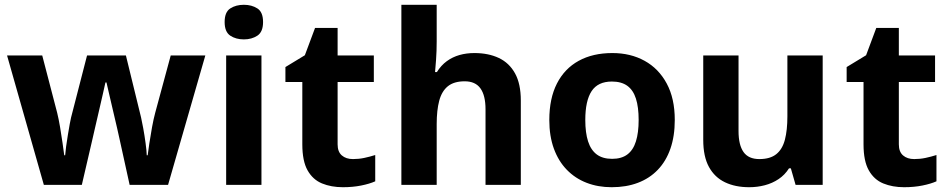

<svg xmlns="http://www.w3.org/2000/svg" viewBox="-20 -780 4003 810"><path d="M526.9 0 484.9 -190.9Q481.4 -208 473.6 -241.5Q465.8 -274.9 456.8 -313.2Q447.8 -351.6 440.2 -384.3Q432.6 -417 429.2 -432.1H424.8Q421.4 -417 414.1 -384.3Q406.7 -351.6 397.7 -313Q388.7 -274.4 380.9 -240.5Q373 -206.5 369.1 -189L325.2 0H165L9.8 -545.9H158.2L221.2 -304.2Q227.5 -278.8 233.4 -243.9Q239.3 -209 243.9 -176.5Q248.5 -144 251 -125H254.9Q255.9 -139.2 259 -162.6Q262.2 -186 266.4 -211.2Q270.5 -236.3 274.2 -256.6Q277.8 -276.9 279.8 -284.2L347.2 -545.9H511.2L575.2 -284.2Q578.6 -270 584.2 -239.3Q589.8 -208.5 594.2 -176Q598.6 -143.6 599.1 -125H603Q605 -141.6 609.9 -174.3Q614.7 -207 621.3 -242.9Q627.9 -278.8 634.8 -304.2L700.2 -545.9H846.2L689 0Z M1083 -545.9V0H934.1V-545.9ZM1008.8 -759.8Q1042 -759.8 1065.9 -744.4Q1089.8 -729 1089.8 -687Q1089.8 -645.5 1065.9 -629.6Q1042 -613.8 1008.8 -613.8Q975.1 -613.8 951.4 -629.6Q927.7 -645.5 927.7 -687Q927.7 -729 951.4 -744.4Q975.1 -759.8 1008.8 -759.8Z M1469.2 -108.9Q1493.7 -108.9 1516.8 -113.8Q1540 -118.7 1563 -126V-15.1Q1539.1 -4.4 1503.7 2.7Q1468.3 9.8 1426.3 9.8Q1377.4 9.8 1338.6 -6.1Q1299.8 -22 1277.6 -61.3Q1255.4 -100.6 1255.4 -170.9V-434.1H1184.1V-497.1L1266.1 -546.9L1309.1 -662.1H1404.3V-545.9H1557.1V-434.1H1404.3V-170.9Q1404.3 -139.6 1422.1 -124.3Q1439.9 -108.9 1469.2 -108.9Z M1822.3 -759.8V-605Q1822.3 -564.5 1819.6 -527.8Q1816.9 -491.2 1815.4 -476.1H1823.2Q1840.8 -504.4 1865 -522Q1889.2 -539.6 1918.5 -547.9Q1947.8 -556.2 1981.4 -556.2Q2040.5 -556.2 2084.5 -535.4Q2128.4 -514.6 2152.8 -470.5Q2177.2 -426.3 2177.2 -356V0H2028.3V-318.8Q2028.3 -377.4 2006.8 -407.2Q1985.4 -437 1940.4 -437Q1895.5 -437 1869.6 -416.3Q1843.8 -395.5 1833 -355.2Q1822.3 -314.9 1822.3 -256.8V0H1673.3V-759.8Z M2826.7 -273.9Q2826.7 -205.6 2808.3 -152.8Q2790 -100.1 2755.1 -63.7Q2720.2 -27.3 2671.1 -8.8Q2622.1 9.8 2560.5 9.8Q2502.9 9.8 2454.8 -8.8Q2406.7 -27.3 2371.3 -63.7Q2335.9 -100.1 2316.7 -152.8Q2297.4 -205.6 2297.4 -273.9Q2297.4 -364.7 2329.6 -427.7Q2361.8 -490.7 2421.4 -523.4Q2481 -556.2 2563.5 -556.2Q2640.1 -556.2 2699.5 -523.4Q2758.8 -490.7 2792.7 -427.7Q2826.7 -364.7 2826.7 -273.9ZM2449.2 -273.9Q2449.2 -220.2 2460.9 -183.6Q2472.7 -147 2497.6 -128.4Q2522.5 -109.9 2562.5 -109.9Q2602.1 -109.9 2626.7 -128.4Q2651.4 -147 2662.8 -183.6Q2674.3 -220.2 2674.3 -273.9Q2674.3 -328.1 2662.8 -364Q2651.4 -399.9 2626.5 -418Q2601.6 -436 2561.5 -436Q2502.4 -436 2475.8 -395.5Q2449.2 -355 2449.2 -273.9Z M3450.7 -545.9V0H3336.4L3316.4 -69.8H3308.6Q3291 -42 3264.6 -24.4Q3238.3 -6.8 3206.5 1.5Q3174.8 9.8 3140.6 9.8Q3082 9.8 3038.6 -11Q2995.1 -31.7 2970.9 -75.7Q2946.8 -119.6 2946.8 -189.9V-545.9H3095.7V-227.1Q3095.7 -168.5 3116.7 -138.7Q3137.7 -108.9 3183.6 -108.9Q3229 -108.9 3254.9 -129.6Q3280.8 -150.4 3291.3 -190.7Q3301.8 -231 3301.8 -289.1V-545.9Z M3836.9 -108.9Q3861.3 -108.9 3884.5 -113.8Q3907.7 -118.7 3930.7 -126V-15.1Q3906.7 -4.4 3871.3 2.7Q3835.9 9.8 3793.9 9.8Q3745.1 9.8 3706.3 -6.1Q3667.5 -22 3645.3 -61.3Q3623 -100.6 3623 -170.9V-434.1H3551.8V-497.1L3633.8 -546.9L3676.8 -662.1H3772V-545.9H3924.8V-434.1H3772V-170.9Q3772 -139.6 3789.8 -124.3Q3807.6 -108.9 3836.9 -108.9Z"/></svg>

Font: Wonky
Style: Regular
Weight: 400
Designer: Monotype Design Team
Foundry: Monotype Imaging Inc.
Version: Version 3.000